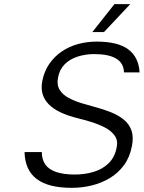

<svg xmlns="http://www.w3.org/2000/svg" viewBox="-20 -890 691 923"><path d="M326 13Q269 13 227 2.5Q185 -8 156.5 -29.5Q128 -51 113.5 -83.5Q99 -116 98 -159H181Q181 -123 198 -99Q215 -75 250.5 -63Q286 -51 339 -51Q387 -51 429.5 -63.5Q472 -76 502 -105Q532 -134 541 -182Q548 -215 531 -238.5Q514 -262 483.5 -277.5Q453 -293 419 -303.5Q385 -314 356 -321Q307 -333 271 -350Q235 -367 213.5 -389.5Q192 -412 184.5 -439Q177 -466 183 -499Q192 -547 217 -583Q242 -619 277.5 -643Q313 -667 356 -678.5Q399 -690 445 -690Q495 -690 532.5 -681Q570 -672 595.5 -653.5Q621 -635 635 -607Q649 -579 651 -542H576Q575 -586 539 -608Q503 -630 433 -630Q391 -630 353.5 -618Q316 -606 291 -581Q266 -556 259 -517Q252 -482 267 -458Q282 -434 310.5 -419Q339 -404 372 -394Q405 -384 435 -376Q477 -365 513 -350.5Q549 -336 575 -315Q601 -294 612 -263Q623 -232 614 -187Q604 -134 576 -96Q548 -58 508 -34Q468 -10 421 1.5Q374 13 326 13ZM424 -736 530 -870H606L480 -736Z"/></svg>

Font: Teachers
Style: Italic
Weight: 400
Italic angle: -11°
Designer: Alfredo Marco Pradil, Chank Diesel
Version: Version 1.001